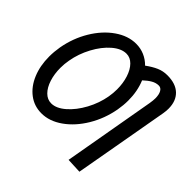

<svg xmlns="http://www.w3.org/2000/svg" viewBox="-164 -702 928 928"><g transform="rotate(45 300.0 -238.0)"><path d="M5 -213Q5 -246 11 -281Q24.5 -356 62 -418.5Q99.5 -481 151.8 -517.5Q204 -554 259 -554Q289.5 -554 316.2 -542.5Q343 -531 364 -509.5Q393.5 -531 418.8 -542Q444 -553 473.5 -553Q530.5 -553 561 -523.8Q591.5 -494.5 591.5 -442.5Q591.5 -427 588.5 -409L539 -130L502 77.5L424.5 74L507.5 -397.5Q511 -419.5 511 -432.5Q511 -458.5 502.5 -473.5Q494 -488.5 479 -488.5Q460 -488.5 441.8 -478Q423.5 -467.5 404 -449Q426 -396.5 426 -333Q426 -301 420 -266.5Q406.5 -191.5 368.8 -128.5Q331 -65.5 279 -28.8Q227 8 172.5 8Q123 8 85 -20.8Q47 -49.5 26 -99.8Q5 -150 5 -213ZM345 -281Q349.5 -307.5 349.5 -332.5Q349.5 -374.5 338.2 -409.8Q327 -445 306.5 -466Q286 -487 259.5 -487Q224.5 -487 188 -455.5Q151.5 -424 124 -372.8Q96.5 -321.5 87 -266.5Q82 -240 82 -212.5Q82 -171 93.2 -135.8Q104.5 -100.5 125 -80Q145.5 -59.5 172 -59.5Q206.5 -59.5 243.2 -91.5Q280 -123.5 307.8 -174.8Q335.5 -226 345 -281Z"/></g></svg>

Font: JuliaMono MediumItalic
Style: Regular
Weight: 500
Italic angle: -9°
Monospace: yes
Designer: cormullion
Foundry: corm
Version: Version 0.049; ttfautohint (v1.8.4)